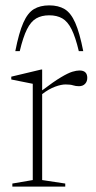

<svg xmlns="http://www.w3.org/2000/svg" viewBox="-20 -695 358 715"><path d="M276 -432.5Q305 -432.5 305 -405Q305 -391.5 296.8 -382.8Q288.5 -374 274 -374Q262 -374 252.2 -377.2Q242.5 -380.5 224 -380.5Q208 -380.5 185.2 -372.2Q162.5 -364 137 -344.5V-24.5L223 -11.5V0H26V-11.5L102 -24.5V-383L22 -399V-409.5L133 -436H137V-358.5Q180.5 -391.5 207 -407.2Q233.5 -423 249.2 -427.8Q265 -432.5 276 -432.5ZM163.5 -638Q135 -638 115 -626.5Q95 -615 80.5 -586Q66 -557 53.5 -504.5H37Q50.5 -573.5 66.8 -610.2Q83 -647 106.2 -661Q129.5 -675 163.5 -675Q197.5 -675 220.8 -661Q244 -647 260.2 -610.2Q276.5 -573.5 290 -504.5H273.5Q261 -557 246.5 -586Q232 -615 212 -626.5Q192 -638 163.5 -638Z"/></svg>

Font: Newsreader 16pt ExtraLight
Style: Regular
Weight: 275
Designer: Hugues Gentile
Foundry: Production Type
Version: Version 1.003; ttfautohint (v1.8.3)